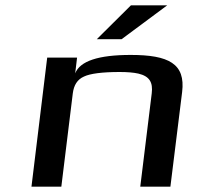

<svg xmlns="http://www.w3.org/2000/svg" viewBox="-20 -700 756 720"><path d="M470 -494C349 -494 280 -471 262 -425L269 -484H157L98 0H210L253 -350C257 -381 270 -402 295 -413C318 -424 363 -430 429 -430C458 -430 481 -428 499 -424C541 -414 554 -391 549 -350L506 0H619L663 -355C676 -461 613 -494 470 -494ZM607 -680H471L343 -553H436Z"/></svg>

Font: Gamestation Extended
Style: Italic
Weight: 400
Width: 7
Designer: Jonas Hecksher
Foundry: Jonas Hecksher, Playtypeª, e-types AS
Version: Version 1.003